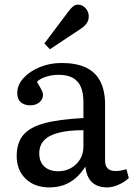

<svg xmlns="http://www.w3.org/2000/svg" viewBox="-20 -792 579 826"><path d="M191.9 14.2Q128.9 14.2 90.3 -22.9Q51.8 -60.1 51.8 -121.1Q51.8 -176.3 79.3 -210.2Q106.9 -244.1 169.9 -261.5Q232.9 -278.8 338.9 -284.2V-352.1Q338.9 -393.1 327.4 -418.9Q315.9 -444.8 292.5 -457.5Q269 -470.2 231 -470.2Q204.1 -470.2 177.5 -461.7Q150.9 -453.1 139.2 -439.9Q147.9 -424.8 154.1 -413.8Q160.2 -402.8 162.6 -396Q165 -389.2 165 -383.8Q165 -364.7 149.4 -351.8Q133.8 -338.9 110.8 -338.9Q84 -338.9 69.1 -352.5Q54.2 -366.2 54.2 -391.1Q54.2 -426.3 80.6 -455.6Q106.9 -484.9 150.4 -502.9Q193.8 -521 245.1 -521Q308.1 -521 349.6 -501.5Q391.1 -481.9 411.6 -441.9Q432.1 -401.9 432.1 -340.8V-100.1Q432.1 -78.1 443.6 -67.1Q455.1 -56.2 477.1 -56.2Q488.3 -56.2 499 -58.1Q509.8 -60.1 523.9 -64L534.2 -25.9Q516.1 -8.8 490 2.7Q463.9 14.2 441.9 14.2Q398.9 14.2 375.5 -8.3Q352.1 -30.8 347.2 -75.2Q328.1 -45.4 305.2 -25.6Q282.2 -5.9 254.2 4.2Q226.1 14.2 191.9 14.2ZM230 -55.2Q260.7 -55.2 285.4 -69.1Q310.1 -83 324.5 -106.9Q338.9 -130.9 338.9 -161.1V-231.9Q274.9 -231.9 232.4 -220.9Q189.9 -210 169.4 -188Q148.9 -166 148.9 -131.8Q148.9 -95.7 170.9 -75.4Q192.9 -55.2 230 -55.2ZM194.8 -580.1 170.9 -605 274.9 -743.2Q286.1 -758.3 295.2 -765.1Q304.2 -772 314 -772Q329.1 -772 339.6 -764.4Q350.1 -756.8 356 -745.4Q361.8 -733.9 361.8 -721.2Q361.8 -705.1 353 -692.1Q344.2 -679.2 327.1 -668Z"/></svg>

Font: Literata
Style: Regular
Weight: 400
Designer: Latin by Veronika Burian and Jose Scaglione. Greek by Irene Vlachou. Cyrillic by Vera Evstafieva.
Foundry: TypeTogether
Version: Version 3.002